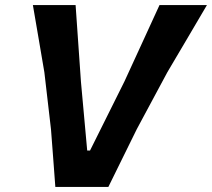

<svg xmlns="http://www.w3.org/2000/svg" viewBox="-20 -733 832 753"><path d="M197 0Q193 -54 188.5 -114.2Q184 -174.5 180 -225.5L154 -449.5Q144.5 -506.5 132.2 -577.5Q120 -648.5 109 -713H276.5Q281.5 -641.5 287 -562.5Q292.5 -483.5 297.5 -412L322 -142.5H333L468 -413.5Q500.5 -485 536.8 -563.2Q573 -641.5 605.5 -713H791.5Q753 -647.5 711.8 -577.5Q670.5 -507.5 636.5 -450L516.5 -226.5Q491.5 -175.5 461.2 -114.2Q431 -53 405 0Z"/></svg>

Font: Commissioner Loud SemiBold
Style: Italic
Weight: 600
Italic angle: -12°
Designer: Kostas Bartsokas
Foundry: Kostas Bartsokas
Version: Version 1.000; ttfautohint (v1.8.3)